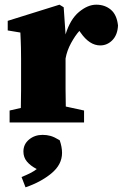

<svg xmlns="http://www.w3.org/2000/svg" viewBox="-20 -523 524 820"><path d="M21 0V-51L69 -62Q70 -98 70 -138.5Q70 -179 70 -210V-273Q70 -301 69.5 -318Q69 -335 68.5 -349.5Q68 -364 67 -384L13 -393V-434L234 -503L252 -492L260 -376Q280 -441 317.5 -472Q355 -503 391 -503Q428 -503 453.5 -481.5Q479 -460 484 -414Q482 -374 460 -351.5Q438 -329 408 -329Q362 -329 324 -384L319 -391Q301 -371 283.5 -339Q266 -307 260 -273V-210Q260 -181 260 -142Q260 -103 261 -68L339 -51V0ZM245 130Q245 180 199.5 217.5Q154 255 89 277L72 233Q92 225 108 217Q124 209 137 199Q110 185 95 167Q80 149 80 124Q80 93 104 73Q128 53 162 53Q180 53 196 57.5Q212 62 235 76Q245 105 245 130Z"/></svg>

Font: Source Serif Pro Black
Style: Regular
Weight: 900
Designer: Frank Grießhammer
Foundry: Adobe Systems Incorporated
Version: Version 3.001;hotconv 1.0.111;makeotfexe 2.5.65597